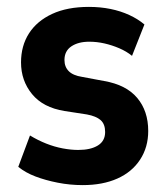

<svg xmlns="http://www.w3.org/2000/svg" viewBox="-20 -526 477 557"><path d="M220 11Q183 11 147.5 4Q112 -3 83 -14Q54 -25 33 -42L67 -133Q90 -119 114 -109.5Q138 -100 162 -95.5Q186 -91 207 -91Q243 -91 264 -104Q285 -117 285 -143Q285 -166 272 -177.5Q259 -189 232 -194L167 -204Q105 -214 73 -253Q41 -292 41 -345Q41 -393 64 -429Q87 -465 131 -485.5Q175 -506 238 -506Q271 -506 300.5 -500Q330 -494 355 -482.5Q380 -471 399 -455L363 -364Q347 -377 326 -386Q305 -395 283 -400Q261 -405 239 -405Q207 -405 187 -391.5Q167 -378 167 -352Q167 -332 179.5 -319.5Q192 -307 218 -303L282 -291Q346 -280 378 -242Q410 -204 410 -146Q410 -99 386.5 -63Q363 -27 320.5 -8Q278 11 220 11Z"/></svg>

Font: Nunito Sans 10pt Condensed ExtraBold
Style: Regular
Weight: 800
Width: 3
Designer: Vernon Adams
Foundry: Vernon Adams
Version: Version 3.101;gftools[0.9.27]